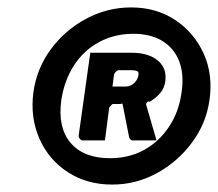

<svg xmlns="http://www.w3.org/2000/svg" viewBox="-20 -772 587 517"><path d="M282 -275Q214 -275 162.5 -308.5Q111 -342 86 -399Q61 -456 70 -524Q79 -588 117 -639.5Q155 -691 212 -721.5Q269 -752 333 -752Q401 -752 452 -718Q503 -684 528.5 -627.5Q554 -571 544 -502Q535 -439 496.5 -387.5Q458 -336 402 -305.5Q346 -275 282 -275ZM276 -346Q327 -346 367.5 -368Q408 -390 435 -430.5Q462 -471 469 -524Q476 -572 462.5 -607Q449 -642 417.5 -661.5Q386 -681 339 -681Q288 -681 246.5 -658.5Q205 -636 179 -595.5Q153 -555 145 -502Q135 -429 170 -387.5Q205 -346 276 -346ZM400 -399Q401 -395 401.5 -394.5Q402 -394 398 -394H336Q333 -394 330 -398Q327 -402 327 -406L310 -492Q309 -494 308 -493Q307 -492 302 -492H284Q282 -492 278.5 -487.5Q275 -483 274 -482L263 -397Q262 -393 261.5 -393.5Q261 -394 255 -394H202Q198 -394 194.5 -399Q191 -404 192 -408L223 -629Q224 -633 223 -631.5Q222 -630 225 -630H334Q380 -630 405 -609Q430 -588 425 -553Q423 -535 411 -521Q399 -507 383 -498Q379 -500 376.5 -497Q374 -494 373 -492L400 -399ZM319 -539Q332 -539 342 -549Q352 -559 353 -572Q354 -579 348.5 -581Q343 -583 332 -583H300Q296 -583 292 -579Q288 -575 287 -571L283 -540Q282 -536 281.5 -537.5Q281 -539 284 -539H319Z"/></svg>

Font: Libre Franklin Thin Black
Style: Italic
Weight: 900
Italic angle: -8°
Version: Version 2.000